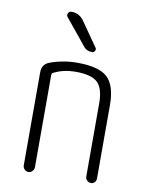

<svg xmlns="http://www.w3.org/2000/svg" viewBox="-85 -816 670 877"><g transform="rotate(10 250.0 -377.5)"><path d="M82 -26.4V-458Q82 -495.1 115.2 -507.8Q175.8 -530.3 242.2 -530.3Q342.8 -530.3 382.3 -493.2Q421.9 -456.1 421.9 -365.2V-25.4Q421.9 -14.6 415 -7.3Q408.2 0 398.4 0Q387.7 0 379.9 -7.3Q372.1 -14.6 372.1 -25.4V-365.2Q372.1 -433.6 343.8 -460.9Q315.4 -488.3 242.2 -488.3Q182.6 -488.3 137.7 -463.9Q133.8 -460.9 133.8 -456.1V-26.4Q133.8 -16.6 126 -8.3Q118.2 0 107.9 0Q97.7 0 89.8 -7.8Q82 -15.6 82 -26.4ZM175.8 -754.9Q210.9 -754.9 232.4 -725.6L311.5 -612.3Q316.4 -605.5 312 -597.7Q307.6 -589.8 299.8 -589.8Q272.5 -589.8 257.8 -610.4L162.1 -727.5Q155.3 -735.4 159.7 -745.1Q164.1 -754.9 174.8 -754.9Z"/></g></svg>

Font: Rounded-L Mgen+ 1mn light
Style: Regular
Weight: 200
Designer: [Source Han Sans]
Ryoko NISHIZUKA  (kana & ideographs); Paul D. Hunt (Latin, Greek & Cyrillic); Wenlong ZHANG  (bopomofo
Version: Version 1.059.20150602